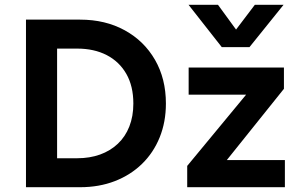

<svg xmlns="http://www.w3.org/2000/svg" viewBox="-20 -782 1254 802"><path d="M88.5 0V-700H314.5Q420 -700 501 -655.5Q582 -611 627.5 -532Q673 -453 673 -349.5Q673 -272.5 647 -208.2Q621 -144 573.2 -97.5Q525.5 -51 459.8 -25.5Q394 0 314.5 0ZM218.5 -121H302.5Q355 -121 398 -136.5Q441 -152 472.2 -181.5Q503.5 -211 520.2 -253.5Q537 -296 537 -349.5Q537 -422 507.8 -473.2Q478.5 -524.5 425.8 -551.8Q373 -579 302.5 -579H218.5ZM762 0V-89L1008 -386.5H768V-500H1166V-411L927.5 -113.5H1170V0ZM906.5 -585 767.5 -762H890.5L966 -658.5L1044.5 -762H1164.5L1022 -585Z"/></svg>

Font: Geologica Cursive Medium
Style: Regular
Weight: 500
Designer: Sindre Bremnes, Frode Helland
Foundry: Monokrom Skriftforlag AS
Version: Version 1.010;gftools[0.9.28]